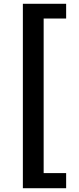

<svg xmlns="http://www.w3.org/2000/svg" viewBox="-20 -873 418 1016"><path d="M101 -853H330V-775H211V43H330V123H101Z"/></svg>

Font: SpoqaHanSansJP-Bold
Style: Regular
Weight: 700
Designer: [Source Han Sans]
Ryoko NISHIZUKA  (kana & ideographs); Paul D. Hunt (Latin, Greek & Cyrillic); Wenlong ZHANG  (bopomofo
Foundry: Spoqa (http://bi.spoqa.com)
Version: Version 1.002.20150607